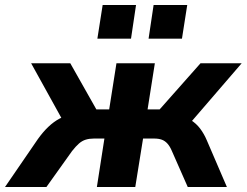

<svg xmlns="http://www.w3.org/2000/svg" viewBox="-66 -745 983 765"><path d="M-46 0 85 -191Q105 -219 126.5 -239.5Q148 -260 171.5 -272.5Q195 -285 221 -288L198 -240L58 -493H214L318 -309H369L398 -493H551L522 -309H570L733 -493H897L679 -240L645 -283Q673 -280 694.5 -266.5Q716 -253 731.5 -232.5Q747 -212 758 -186L838 0H682L619 -143Q611 -162 601 -173Q591 -184 578.5 -188.5Q566 -193 548 -193H504L473 0H320L350 -193H308Q290 -193 275.5 -188.5Q261 -184 248.5 -173Q236 -162 221 -143L119 0ZM526 -591 546 -725H680L659 -591ZM322 -591 343 -725H476L456 -591Z"/></svg>

Font: Nunito Sans 11pt ExtraBold
Style: Italic
Weight: 800
Italic angle: -9°
Version: Version 3.101;gftools[0.9.27]